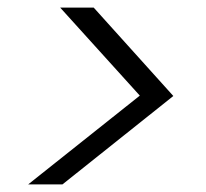

<svg xmlns="http://www.w3.org/2000/svg" viewBox="-20 -602 540 504"><path d="M54 -118 347 -351 138 -582H226L435 -350L144 -118Z"/></svg>

Font: DM Sans 10pt Light
Style: Italic
Weight: 300
Italic angle: -10°
Version: Version 4.004;gftools[0.9.30]